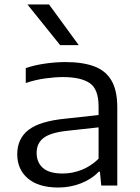

<svg xmlns="http://www.w3.org/2000/svg" viewBox="-20 -828 624 857"><path d="M240.5 9Q152 9 104.5 -31.5Q57 -72 57 -139.5Q57 -209.5 107.8 -248.5Q158.5 -287.5 273.5 -298.5L420 -314.5V-352.5Q420 -430.5 380.2 -457.2Q340.5 -484 261 -484Q226 -484 182 -478Q138 -472 95 -457.5V-524Q134 -537.5 181.2 -544.2Q228.5 -551 271.5 -551Q348 -551 399.5 -532.2Q451 -513.5 477.2 -469.2Q503.5 -425 503.5 -348V0H432L426 -61.5H420.5Q390 -29 342 -10Q294 9 240.5 9ZM143.5 -146Q143.5 -103 171.8 -78.2Q200 -53.5 260 -53.5Q303.5 -53.5 345 -70Q386.5 -86.5 420 -119.5V-259.5L278.5 -244Q205 -236 174.2 -212Q143.5 -188 143.5 -146ZM248.5 -626.5 102.5 -808H199L331.5 -626.5Z"/></svg>

Font: Encode Sans Expanded Expanded
Style: Regular
Weight: 400
Width: 7
Designer: Multiple Designers
Foundry: Impallari Type
Version: Version 3.000; ttfautohint (v1.8.3) -l 8 -r 50 -G 200 -x 14 